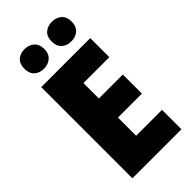

<svg xmlns="http://www.w3.org/2000/svg" viewBox="-284 -996 1063 1063"><g transform="rotate(-45 248.0 -464.0)"><path d="M452.1 0H68.4V-713.9H452.1V-564.5H249.5V-443.8H437V-294.4H249.5V-151.9H452.1ZM74.2 -851.1Q74.2 -889.6 95.9 -908.9Q117.7 -928.2 151.4 -928.2Q185.1 -928.2 207.5 -908.4Q230 -888.7 230 -851.1Q230 -814.9 207.5 -794.9Q185.1 -774.9 151.4 -774.9Q117.7 -774.9 95.9 -794.4Q74.2 -814 74.2 -851.1ZM287.6 -851.1Q287.6 -889.6 309.6 -908.9Q331.5 -928.2 365.7 -928.2Q400.4 -928.2 422.4 -908.4Q444.3 -888.7 444.3 -851.1Q444.3 -814.9 422.4 -794.9Q400.4 -774.9 365.7 -774.9Q331.1 -774.9 309.3 -794.7Q287.6 -814.5 287.6 -851.1Z"/></g></svg>

Font: Open Sans SemiCondensed ExtraBold
Style: Regular
Weight: 800
Width: 4
Designer: Monotype Design Team
Foundry: Monotype Imaging Inc.
Version: Version 3.000